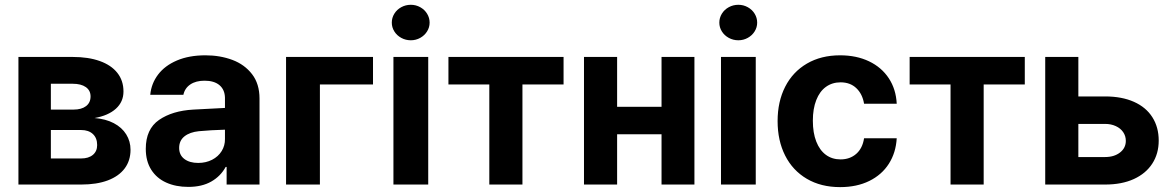

<svg xmlns="http://www.w3.org/2000/svg" viewBox="-20 -767 4872 798"><path d="M56.6 -530.3H282.2Q347.2 -530.3 394.5 -513.4Q441.9 -496.6 467.5 -464.4Q493.2 -432.1 493.2 -386.7Q493.2 -343.8 461.7 -315.2Q430.2 -286.6 373 -276.4Q418.9 -272.9 452.9 -255.1Q486.8 -237.3 504.6 -208.5Q522.5 -179.7 522.5 -144.5Q522.5 -99.6 498.3 -67.1Q474.1 -34.7 428.2 -17.3Q382.3 0 317.4 0H56.6ZM383.8 -164.1Q383.8 -193.4 366 -210Q348.1 -226.6 317.4 -226.6H191.4V-108.4H317.4Q348.1 -108.4 366 -123.3Q383.8 -138.2 383.8 -164.1ZM356.4 -366.2Q356.4 -391.1 336.7 -405Q316.9 -418.9 282.2 -418.9H191.4V-311.5H285.2Q318.8 -311.5 337.6 -325.9Q356.4 -340.3 356.4 -366.2Z M783.2 -311.5Q836.9 -314.9 915 -318.4V-361.3Q914.1 -394.5 892.1 -413.1Q870.1 -431.6 830.1 -431.6Q793.9 -431.6 771 -416Q748 -400.4 742.2 -373H604.5Q608.9 -419.9 637 -457Q665 -494.1 715.3 -515.6Q765.6 -537.1 834 -537.1Q894.5 -537.1 945.6 -518.1Q996.6 -499 1027.6 -458.7Q1058.6 -418.5 1058.6 -357.4V0H921.9V-73.2H918Q897 -34.7 858.2 -12.5Q819.3 9.8 762.7 9.8Q710.9 9.8 671.1 -8.1Q631.3 -25.9 608.6 -61.5Q585.9 -97.2 585.9 -148.4Q585.9 -230.5 641.1 -268.6Q696.3 -306.6 783.2 -311.5ZM803.7 -89.8Q835.9 -89.8 861.6 -103Q887.2 -116.2 901.4 -139.2Q915.5 -162.1 915 -189.5V-228Q892.1 -227.5 858.4 -225.6Q824.7 -223.6 806.6 -221.7Q768.6 -217.8 746.6 -200.2Q724.6 -182.6 724.6 -152.3Q724.6 -122.6 746.3 -106.2Q768.1 -89.8 803.7 -89.8Z M1530.3 -416H1309.6V0H1168.9V-530.3H1530.3Z M1615.2 -530.3H1759.8V0H1615.2ZM1608.4 -672.9Q1608.4 -692.9 1618.9 -710Q1629.4 -727.1 1647.7 -737.1Q1666 -747.1 1687.5 -747.1Q1708.5 -747.1 1726.6 -737.1Q1744.6 -727.1 1755.1 -710Q1765.6 -692.9 1765.6 -672.9Q1765.6 -653.3 1755.1 -636.5Q1744.6 -619.6 1726.6 -609.6Q1708.5 -599.6 1687.5 -599.6Q1666 -599.6 1647.7 -609.6Q1629.4 -619.6 1618.9 -636.5Q1608.4 -653.3 1608.4 -672.9Z M1843.8 -530.3H2322.3V-416H2151.4V0H2013.7V-416H1843.8Z M2544.9 -323.2H2729.5V-530.3H2866.2V0H2729.5V-209H2544.9V0H2407.2V-530.3H2544.9Z M2976.6 -530.3H3121.1V0H2976.6ZM2969.7 -672.9Q2969.7 -692.9 2980.2 -710Q2990.7 -727.1 3009 -737.1Q3027.3 -747.1 3048.8 -747.1Q3069.8 -747.1 3087.9 -737.1Q3106 -727.1 3116.5 -710Q3127 -692.9 3127 -672.9Q3127 -653.3 3116.5 -636.5Q3106 -619.6 3087.9 -609.6Q3069.8 -599.6 3048.8 -599.6Q3027.3 -599.6 3009 -609.6Q2990.7 -619.6 2980.2 -636.5Q2969.7 -653.3 2969.7 -672.9Z M3211.9 -263.7Q3211.9 -344.7 3243.4 -406.5Q3274.9 -468.3 3333.7 -502.7Q3392.6 -537.1 3471.7 -537.1Q3539.6 -537.1 3591.8 -512.2Q3644 -487.3 3674.1 -441.7Q3704.1 -396 3707 -335.9H3571.3Q3564.5 -376.5 3539.1 -400.6Q3513.7 -424.8 3473.6 -424.8Q3439 -424.8 3412.8 -406Q3386.7 -387.2 3372.6 -351.1Q3358.4 -314.9 3358.4 -265.6Q3358.4 -214.8 3372.6 -178.7Q3386.7 -142.6 3412.6 -123.5Q3438.5 -104.5 3473.6 -104.5Q3512.2 -104.5 3538.6 -127.4Q3564.9 -150.4 3571.3 -192.4H3707Q3703.6 -132.3 3674.3 -86.4Q3645 -40.5 3593 -14.9Q3541 10.7 3471.7 10.7Q3392.1 10.7 3333.3 -23.9Q3274.4 -58.6 3243.2 -120.6Q3211.9 -182.6 3211.9 -263.7Z M3760.7 -530.3H4239.3V-416H4068.4V0H3930.7V-416H3760.7Z M4795.9 -182.6Q4795.9 -128.4 4769.3 -87.2Q4742.7 -45.9 4692.6 -22.9Q4642.6 0 4573.2 0H4324.2V-530.3H4461.9V-366.2H4573.2Q4642.6 -366.2 4692.9 -343.8Q4743.2 -321.3 4769.5 -279.8Q4795.9 -238.3 4795.9 -182.6ZM4573.2 -114.3Q4610.8 -114.3 4635 -133.1Q4659.2 -151.9 4659.2 -181.6Q4659.2 -201.7 4648.2 -217.8Q4637.2 -233.9 4617.4 -242.9Q4597.7 -252 4573.2 -252H4461.9V-114.3Z"/></svg>

Font: Pretendard
Style: Bold
Weight: 700
Designer: Base glyphs from Inter by Rasmus Andersson; Hangeul glyphs from Noto Sans CJK(Source Han Sans) by Jang Soo-young and Kan
Foundry: Kil Hyung-jin
Version: Version 1.309